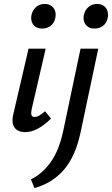

<svg xmlns="http://www.w3.org/2000/svg" viewBox="-20 -665 569 975"><path d="M108 6Q85 6 68.5 -3.5Q52 -13 46 -33.5Q40 -54 48 -87L125 -418H212L141 -111Q137 -93 139.5 -82Q142 -71 156 -71Q167 -71 179 -78Q191 -85 209 -100L239 -63Q205 -29 172 -11.5Q139 6 108 6ZM194 -520Q174 -520 160.5 -529Q147 -538 141.5 -554Q136 -570 140 -589Q145 -613 163 -629Q181 -645 207 -645Q227 -645 240.5 -635.5Q254 -626 259.5 -610Q265 -594 261 -574Q256 -549 238 -534.5Q220 -520 194 -520ZM301 0 389 -418H479L389 8Q363 129 304.5 197Q246 265 155 290L137 246Q197 216 238.5 157Q280 98 301 0ZM460 -520Q440 -520 426.5 -529Q413 -538 407.5 -554Q402 -570 406 -589Q411 -613 429 -629Q447 -645 473 -645Q493 -645 506.5 -635.5Q520 -626 525.5 -610Q531 -594 527 -574Q522 -549 504 -534.5Q486 -520 460 -520Z"/></svg>

Font: Ysabeau Infant SemiBold
Style: Italic
Weight: 600
Italic angle: -12°
Designer: Christian Thalmann (Catharsis Fonts)
Version: Version 2.002; featfreeze: ss01,ss02,lnum